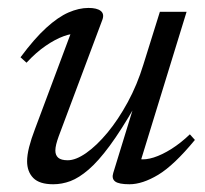

<svg xmlns="http://www.w3.org/2000/svg" viewBox="-20 -466 529 496"><path d="M272.5 -19 326 -193H329.5Q293 -129.5 263.5 -89.5Q234 -49.5 209 -28Q184 -6.5 162 1.8Q140 10 117.5 10Q82 10 66 -6.2Q50 -22.5 50 -49.5Q50 -65 55.2 -86Q60.5 -107 70.5 -133L170 -399L183 -379Q166.5 -380.5 144.5 -372.5Q122.5 -364.5 97.8 -347.5Q73 -330.5 48.5 -304L33 -318Q69 -366.5 99.5 -394.2Q130 -422 157 -433.8Q184 -445.5 208.5 -445.5Q230.5 -445.5 240.2 -437.8Q250 -430 244.5 -415L131.5 -113.5Q127.5 -102.5 125.2 -93.2Q123 -84 123 -77Q123 -65 130.5 -58.5Q138 -52 155 -52Q176 -52 203 -71Q230 -90 257.8 -123.5Q285.5 -157 310 -202Q334.5 -247 350.5 -299.5L393 -435.5H462L340.5 -40.5L340 -55Q356 -52.5 377.2 -59.2Q398.5 -66 422.8 -81.2Q447 -96.5 470.5 -119L483.5 -104.5Q429.5 -39 388.8 -14.5Q348 10 314.5 10Q287 10 277.5 2.8Q268 -4.5 272.5 -19Z"/></svg>

Font: Newsreader 24pt
Style: Italic
Weight: 400
Italic angle: -17°
Designer: Hugues Gentile
Foundry: Production Type
Version: Version 1.003